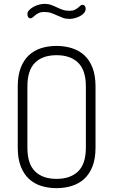

<svg xmlns="http://www.w3.org/2000/svg" viewBox="-20 -969 587 995"><path d="M273 6Q230 6 193.5 -5.5Q157 -17 130 -42Q103 -67 87.5 -107Q72 -147 72 -204V-521Q72 -578 87.5 -618Q103 -658 130 -683Q157 -708 193.5 -719.5Q230 -731 273 -731Q315 -731 352 -719.5Q389 -708 416.5 -683Q444 -658 459.5 -618Q475 -578 475 -521V-204Q475 -147 459.5 -107Q444 -67 416.5 -42Q389 -17 352 -5.5Q315 6 273 6ZM425 -521Q425 -605 385 -644Q345 -683 273 -683Q201 -683 161.5 -644Q122 -605 122 -521V-204Q122 -120 161.5 -81Q201 -42 273 -42Q345 -42 385 -81Q425 -120 425 -204ZM209 -907Q193 -907 182 -902Q171 -897 163 -890.5Q155 -884 149.5 -879Q144 -874 138 -874Q130 -874 126 -880.5Q122 -887 122 -895Q122 -907 131 -916.5Q140 -926 153.5 -933.5Q167 -941 182.5 -945Q198 -949 211 -949Q230 -949 245 -943.5Q260 -938 274.5 -931Q289 -924 304.5 -918.5Q320 -913 340 -913Q357 -913 367 -918Q377 -923 384 -928.5Q391 -934 396 -939Q401 -944 407 -944Q415 -944 419.5 -938Q424 -932 424 -925Q424 -911 415 -901Q406 -891 393 -884.5Q380 -878 365.5 -874.5Q351 -871 340 -871Q321 -871 306 -876.5Q291 -882 276 -889Q261 -896 245.5 -901.5Q230 -907 209 -907Z"/></svg>

Font: AkaAcidDosis
Style: Light
Weight: 300
Designer: Edgar Tolentino, Pablo Impallari, Igino Marini, Aka-Acid
Foundry: Edgar Tolentino, Pablo Impallari, Igino Marini, Aka-Acid
Version: Version 1.007